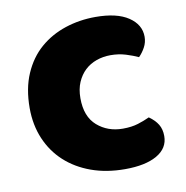

<svg xmlns="http://www.w3.org/2000/svg" viewBox="-64 -563 618 639"><g transform="rotate(-10 244.5 -243.0)"><path d="M326 -367Q301 -367 278.5 -359Q256 -351 239.5 -335.5Q223 -320 213 -297Q203 -274 203 -243Q203 -181 238.5 -150Q274 -119 325 -119Q355 -119 377 -126Q399 -133 416 -141Q436 -127 446 -110.5Q456 -94 456 -71Q456 -30 417 -7.5Q378 15 309 15Q246 15 195 -3.5Q144 -22 107.5 -55.5Q71 -89 51 -136Q31 -183 31 -240Q31 -306 52.5 -355.5Q74 -405 111 -437Q148 -469 196.5 -485Q245 -501 299 -501Q371 -501 410 -475Q449 -449 449 -408Q449 -389 440 -372.5Q431 -356 419 -344Q402 -352 378 -359.5Q354 -367 326 -367Z"/></g></svg>

Font: Baloo Tammudu
Style: Regular
Weight: 400
Designer: Omkar Shende and Ek Type
Foundry: Ek Type
Version: Version 1.007;PS 1.000;hotconv 1.0.88;makeotf.lib2.5.647800